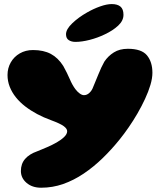

<svg xmlns="http://www.w3.org/2000/svg" viewBox="-20 -680 768 919"><path d="M177 218.5Q134 218.5 107 195.2Q80 172 80 138.5Q80 104 100 80.8Q120 57.5 158.5 44Q179.5 35.5 204.2 25Q229 14.5 251.2 1.8Q273.5 -11 287.5 -24.8Q301.5 -38.5 301.5 -52Q301.5 -64 285 -76.2Q268.5 -88.5 223.5 -105Q189 -117.5 158 -134Q127 -150.5 101 -170.5Q75 -190.5 56 -214.2Q37 -238 26.5 -264.8Q16 -291.5 16 -321Q16 -354 31.5 -381.2Q47 -408.5 74.8 -424.5Q102.5 -440.5 138 -440.5Q188.5 -440.5 223.2 -422Q258 -403.5 283 -364Q301.5 -330.5 313.8 -301.8Q326 -273 341 -253Q350.5 -240.5 361.5 -232.5Q372.5 -224.5 382 -224.5Q396.5 -224.5 408.2 -235.8Q420 -247 425.5 -262.5Q436.5 -288 450.8 -323.8Q465 -359.5 479.5 -385Q497.5 -412 525 -429.2Q552.5 -446.5 592 -446.5Q657.5 -446.5 683.5 -415Q709.5 -383.5 709.5 -331.5Q709.5 -305.5 700 -273.5Q690.5 -241.5 674.2 -206.5Q658 -171.5 638 -137Q618 -102.5 596.2 -71Q574.5 -39.5 553.5 -13.5Q515 34.5 471.5 76.8Q428 119 380.5 151Q333 183 282.2 200.8Q231.5 218.5 177 218.5ZM341 -479.5Q322 -479.5 309 -488Q296 -496.5 296 -516Q296 -540 325.8 -568.5Q355.5 -597 397 -620.5Q427.5 -638 459.2 -649.2Q491 -660.5 515 -660.5Q542 -660.5 556.5 -648.5Q571 -636.5 571 -609Q571 -581 545.5 -557.2Q520 -533.5 481.5 -515.5Q447.5 -499 409.5 -489.2Q371.5 -479.5 341 -479.5Z"/></svg>

Font: Gluten ExtraBold
Style: Regular
Weight: 800
Designer: Tyler Finck
Foundry: Etcetera Type Company
Version: Version 1.300